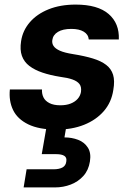

<svg xmlns="http://www.w3.org/2000/svg" viewBox="-20 -553 583 837"><path d="M227 12Q150 12 103 -11Q56 -34 37 -73.5Q18 -113 23 -163H163Q162 -144 169.5 -128.5Q177 -113 195.5 -103.5Q214 -94 243 -94Q269 -94 288 -101.5Q307 -109 318.5 -122Q330 -135 333 -152Q336 -174 326.5 -186.5Q317 -199 296 -206.5Q275 -214 243 -218Q199 -225 165 -236.5Q131 -248 108 -265.5Q85 -283 75.5 -309.5Q66 -336 72 -374Q79 -420 110 -456Q141 -492 192 -512.5Q243 -533 310 -533Q406 -533 453.5 -492Q501 -451 498 -381H367Q365 -403 345 -415Q325 -427 291 -427Q254 -427 232.5 -414Q211 -401 208 -378Q206 -364 213.5 -352.5Q221 -341 241 -332Q261 -323 299 -317Q349 -309 385 -298Q421 -287 443 -270Q465 -253 473 -227Q481 -201 474 -161Q466 -107 432.5 -68.5Q399 -30 346.5 -9Q294 12 227 12ZM83 264 96 185H213Q238 185 252.5 177Q267 169 269 151Q272 134 260.5 126.5Q249 119 225 119H162L184 -7H270L261 46Q293 46 320.5 56.5Q348 67 363 90.5Q378 114 372 151Q366 189 343.5 214Q321 239 288.5 251.5Q256 264 220 264Z"/></svg>

Font: DM Sans 10pt ExtraBold
Style: Italic
Weight: 800
Italic angle: -10°
Version: Version 4.004;gftools[0.9.30]